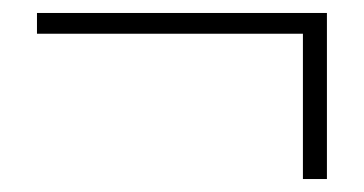

<svg xmlns="http://www.w3.org/2000/svg" viewBox="-20 -399 561 296"><path d="M447 -123V-347H37V-379H484V-123Z"/></svg>

Font: Noto Sans SC Thin
Style: Regular
Weight: 100
Designer: Ryoko NISHIZUKA 西塚涼子 (kana, bopomofo & ideographs); Paul D. Hunt (Latin, Greek & Cyrillic); Sandoll Communications 산돌커뮤니
Foundry: Adobe
Version: Version 2.004-H2;hotconv 1.0.118;makeotfexe 2.5.65603